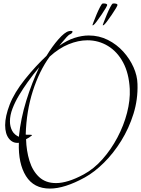

<svg xmlns="http://www.w3.org/2000/svg" viewBox="-20 -938 822 1120"><path d="M271 162Q177 162 131.5 89Q86 16 90 -105Q55 -101 32.5 -129Q10 -157 10 -208Q10 -259 36.5 -328Q63 -397 126 -476Q159 -517 190 -550.5Q221 -584 251 -612Q285 -668 321 -709Q357 -750 381 -756Q386 -757 389 -757.5Q392 -758 394 -758Q403 -758 403 -753Q403 -749 398.5 -744.5Q394 -740 389 -738Q382 -736 369 -722Q356 -708 344 -693Q332 -678 326 -671Q371 -703 414.5 -717Q458 -731 498 -731Q558 -731 609.5 -705Q661 -679 699 -637Q737 -595 759 -545.5Q781 -496 782 -448Q785 -358 758.5 -273.5Q732 -189 687 -116.5Q642 -44 586.5 11Q531 66 475 97Q357 162 271 162ZM307 130Q340 130 380.5 117.5Q421 105 469 79Q528 47 578 -9.5Q628 -66 665 -136Q702 -206 721 -279.5Q740 -353 737 -419Q732 -511 698 -574Q664 -637 609.5 -670Q555 -703 490 -703Q437 -703 380.5 -680Q324 -657 270 -608Q209 -524 171.5 -407Q134 -290 130 -153Q133 -152 136.5 -152Q140 -152 144 -152H155Q170 -152 166 -148Q148 -133 132 -126Q134 -58 152 0.5Q170 59 208 94.5Q246 130 307 130ZM90 -140Q101 -247 133.5 -351.5Q166 -456 209 -546Q192 -526 174.5 -503.5Q157 -481 140 -457Q115 -422 91.5 -383Q68 -344 53 -305Q38 -266 38 -230Q38 -200 51 -175Q58 -162 68.5 -153.5Q79 -145 90 -140ZM584 -791Q580 -790 579 -791Q579 -792 586 -810.5Q593 -829 603 -853Q613 -877 623 -896Q633 -915 637 -917Q639 -918 646 -918Q651 -918 657 -916.5Q663 -915 665 -911Q667 -908 657 -891Q647 -874 632 -852Q617 -830 603.5 -812Q590 -794 584 -791ZM524 -791Q520 -790 519 -791Q519 -792 526 -810.5Q533 -829 543 -853Q553 -877 563 -896Q573 -915 577 -917Q579 -918 586 -918Q591 -918 597 -916.5Q603 -915 605 -911Q607 -908 597 -891Q587 -874 572 -852Q557 -830 543.5 -812Q530 -794 524 -791Z"/></svg>

Font: Inspiration
Style: Regular
Weight: 400
Designer: Robert E. Leuschke
Foundry: Robert E. Leuschke
Version: Version 2.010; ttfautohint (v1.8.3)